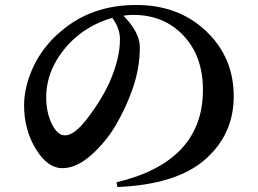

<svg xmlns="http://www.w3.org/2000/svg" viewBox="-20 -735 1040 773"><path d="M463 -577Q463 -621 432 -663Q329 -634 256 -557Q166 -458 166 -343Q166 -283 188.5 -236.5Q211 -190 242 -190Q280 -190 333.5 -260.5Q387 -331 418 -397Q463 -497 463 -577ZM453 18 449 -1Q797 -84 797 -373Q797 -509 718.5 -592Q640 -675 517 -675Q496 -675 477 -672Q543 -604 543 -545Q543 -455 510 -367Q485 -297 445.5 -230Q406 -163 347 -110.5Q288 -58 231 -58Q171 -58 124 -135.5Q77 -213 77 -311Q77 -386 114.5 -466.5Q152 -547 224 -608Q348 -715 528 -715Q699 -715 810 -609.5Q921 -504 921 -347Q921 -194 806 -93Q691 8 453 18Z"/></svg>

Font: Swei Spring CJKtc
Style: Bold
Weight: 700
Version: Version 1.021